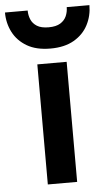

<svg xmlns="http://www.w3.org/2000/svg" viewBox="-91 -778 466 814"><g transform="rotate(-5 141.5 -371.0)"><path d="M79.2 0V-511H204V0ZM140.9 -573Q80.6 -573 41 -596.3Q1.3 -619.6 -18.5 -658.1Q-38.3 -696.6 -38.3 -742H58.3Q58.3 -722 65.8 -704Q73.3 -686 91.3 -674.7Q109.3 -663.4 140.9 -663.4Q172.5 -663.4 190.8 -674.7Q209 -686 216.8 -704Q224.5 -722 224.5 -742H321.1Q321.1 -696.6 301.1 -658.1Q281.2 -619.6 241.2 -596.3Q201.2 -573 140.9 -573Z"/></g></svg>

Font: Overpass
Style: Regular
Weight: 400
Designer: Delve Withrington, Dave Bailey, Thomas Jockin
Foundry: Delve Fonts LLC
Version: Version 4.000